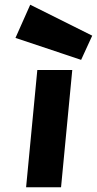

<svg xmlns="http://www.w3.org/2000/svg" viewBox="-20 -793 410 813"><path d="M90.5 0 138 -496.5H286L238.5 0ZM323.5 -539.5 45.5 -632.5 108 -773 370.5 -642Z"/></svg>

Font: Karla ExtraBold
Style: Italic
Weight: 800
Italic angle: -8°
Designer: Jonathan Pinhorn
Version: Version 2.004;gftools[0.9.33]